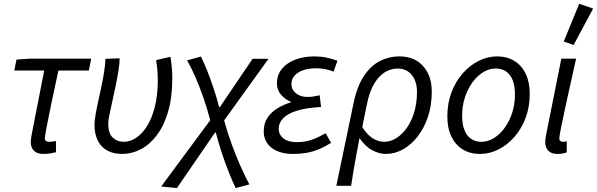

<svg xmlns="http://www.w3.org/2000/svg" viewBox="-20 -793 3121 1004"><path d="M206.8 12Q174.3 12 157.6 -4.5Q140.8 -21.1 140.8 -51.2Q140.8 -59.9 142.5 -70.2Q144.2 -80.5 146.3 -92.7L211.1 -424H54.8L66.2 -481.4L133.2 -486.1H457L444.4 -424H285.4Q264.4 -328.4 248.5 -251.8Q232.5 -175.1 223.5 -127.3Q214.5 -79.6 214.5 -70Q214.5 -60 220.3 -55.8Q226.1 -51.5 234.8 -51.5Q244.1 -51.5 251.6 -52.4Q259 -53.3 272.5 -55.5L272.8 3.1Q258.1 6.4 242.9 9.2Q227.8 12 206.8 12Z M618.6 12Q573.1 12 540.7 -5.9Q508.3 -23.9 491.3 -58Q474.2 -92.1 474.2 -139.8Q474.2 -161.2 479.7 -193.4Q485.1 -225.5 493.6 -263.8Q502 -302.1 510.5 -341.9Q518.9 -381.7 524.7 -418.7Q530.5 -455.6 531.3 -485.4L605.6 -488.1Q605.6 -460.7 599.5 -422.9Q593.4 -385.2 584.6 -342.9Q575.8 -300.6 566.9 -261.4Q558.1 -222.2 552 -192Q545.9 -161.7 545.9 -148Q545.9 -95.7 569.4 -73.6Q593 -51.5 627.2 -51.5Q659.4 -51.5 690.7 -71.5Q722 -91.5 747.9 -132Q773.8 -172.5 789.5 -233.9Q805.2 -295.3 805.2 -377.6Q805.2 -400.1 802.6 -428.5Q800 -457 796.1 -478.5L871.2 -496.1Q876.2 -466.7 878.6 -438Q881 -409.4 881 -386.9Q881 -284.6 859.1 -209.5Q837.1 -134.3 799.7 -85.4Q762.3 -36.4 715.6 -12.2Q668.8 12 618.6 12Z M905 190.5 822.8 182.3 1079.2 -164.2Q1064 -223.5 1044 -281.2Q1024.1 -338.9 1002 -389.3Q980 -439.6 958.4 -477.3L1030.7 -497.4Q1044.9 -469.4 1062.5 -425.6Q1080 -381.9 1096.9 -331.3Q1113.8 -280.8 1125.9 -232.7H1129.6L1300.7 -485.4H1384.1L1152 -163.5Q1169.3 -99.9 1191.9 -37.9Q1214.5 24.1 1238.7 77.9Q1262.9 131.6 1284 171.4L1212.4 190.5Q1197.3 159.1 1178.5 112.9Q1159.7 66.6 1141.5 11.8Q1123.3 -42.9 1108.5 -99.9H1104.5Z M1511.8 12Q1466 12 1431.3 -2.3Q1396.6 -16.6 1377.9 -43.1Q1359.1 -69.7 1359.1 -105.4Q1359.1 -148.7 1379.6 -178.6Q1400.2 -208.6 1432.7 -227.8Q1465.1 -247 1500.3 -257.4V-261.4Q1471.6 -272.4 1449.9 -297.2Q1428.2 -322 1428.2 -356Q1428.2 -401.3 1454.1 -432.8Q1479.9 -464.4 1524.1 -481.2Q1568.3 -498 1622.3 -498Q1658 -498 1685.7 -492.2Q1713.3 -486.4 1744.7 -475.4L1724.3 -419Q1697 -428.8 1676.5 -432.3Q1656 -435.8 1630.7 -435.8Q1594.6 -435.8 1565.8 -426.1Q1537.1 -416.5 1520.5 -397.8Q1504 -379.1 1504 -353.4Q1504 -324.4 1527.7 -305.2Q1551.4 -286.1 1586.4 -286.1Q1603.3 -286.1 1618 -288.2Q1632.7 -290.3 1651.7 -294.7L1658.7 -233.6Q1581.2 -229.4 1532.3 -214Q1483.3 -198.6 1460.4 -174.4Q1437.4 -150.1 1437.4 -119.9Q1437.4 -88.5 1462.7 -69.1Q1488 -49.6 1530.4 -49.6Q1557.9 -49.6 1580.8 -54.1Q1603.7 -58.6 1628.2 -69Q1652.7 -79.3 1682.8 -96.1L1711.3 -46Q1675.2 -23.6 1643.8 -11.1Q1612.3 1.4 1580.7 6.7Q1549 12 1511.8 12Z M1738.7 178.5 1829 -254.4Q1847.1 -341.7 1883 -395.6Q1918.8 -449.4 1966.4 -473.8Q2014.1 -498.1 2067.2 -498.1Q2147.5 -498.1 2192.7 -447.2Q2237.8 -396.4 2237.8 -314.1Q2237.8 -241.8 2217.7 -182Q2197.6 -122.1 2163.4 -78.5Q2129.1 -34.8 2086.3 -11.4Q2043.5 12 1998.3 12Q1962.6 12 1926.4 -7.4Q1890.1 -26.7 1859.9 -70.7Q1851 -24.2 1843.6 15.3Q1836.2 54.8 1829.5 93.8Q1822.8 132.8 1816 178.5ZM1987.8 -51.5Q2021.8 -51.5 2052.6 -70.8Q2083.3 -90.1 2107.9 -124.9Q2132.4 -159.8 2146.4 -207.8Q2160.5 -255.7 2160.5 -312.1Q2160.5 -366.6 2133.6 -400.6Q2106.6 -434.6 2058.2 -434.6Q2025.3 -434.6 1993.7 -416Q1962.1 -397.3 1937.2 -356.3Q1912.3 -315.3 1898.9 -248.9L1874.3 -129Q1893.8 -97.8 1914 -81Q1934.1 -64.2 1953.4 -57.9Q1972.7 -51.5 1987.8 -51.5Z M2490.1 12Q2438.3 12 2399.9 -11.5Q2361.6 -34.9 2340.4 -78.8Q2319.2 -122.6 2319.2 -183.4Q2319.2 -252.6 2340.8 -309.9Q2362.5 -367.3 2399.7 -409.4Q2436.9 -451.6 2483.3 -474.8Q2529.7 -498.1 2579.2 -498.1Q2630.9 -498.1 2669.3 -474.6Q2707.7 -451.2 2728.9 -407.3Q2750.1 -363.5 2750.1 -302.7Q2750.1 -233.5 2728.4 -176.2Q2706.8 -118.8 2669.6 -76.7Q2632.4 -34.5 2586 -11.3Q2539.6 12 2490.1 12ZM2498 -51.5Q2531.4 -51.5 2562.7 -70.9Q2594 -90.3 2618.8 -124.1Q2643.5 -158 2658.1 -202.7Q2672.8 -247.5 2672.8 -298.2Q2672.8 -364.6 2646.6 -399.6Q2620.5 -434.6 2571.3 -434.6Q2537.9 -434.6 2506.6 -415.4Q2475.2 -396.2 2450.5 -362.3Q2425.8 -328.5 2411.1 -283.7Q2396.5 -239 2396.5 -187.9Q2396.5 -122.4 2422.8 -87Q2449.1 -51.5 2498 -51.5Z M2895.8 12Q2863.9 12 2847.5 -4.5Q2831.1 -21.1 2831.1 -51.2Q2831.1 -59.9 2832.8 -70.2Q2834.5 -80.5 2836.6 -92.7L2915.2 -486.1H2992.5Q2967.5 -374.5 2947.6 -284.4Q2927.6 -194.3 2916.2 -137.8Q2904.7 -81.3 2904.7 -70Q2904.7 -60 2910.2 -55.8Q2915.7 -51.5 2923.8 -51.5Q2927.5 -51.5 2932.1 -52Q2936.7 -52.5 2943.4 -54.8L2943.7 3.8Q2934.5 7.2 2922.6 9.6Q2910.8 12 2895.8 12ZM2979.6 -557.8 2927.9 -575.9 3008.8 -773.3 3081.5 -748.1Z"/></svg>

Font: Source Sans Variable
Style: Italic
Weight: 200
Italic angle: -11°
Designer: Paul D. Hunt
Foundry: Adobe Systems Incorporated
Version: Version 3.006;hotconv 1.0.111;makeotfexe 2.5.65597